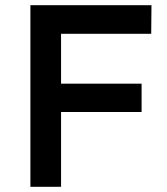

<svg xmlns="http://www.w3.org/2000/svg" viewBox="-20 -719 644 739"><path d="M215 -589V-397H525V-288H215V0H97V-699H563L562 -589Z"/></svg>

Font: Montserrat_am3
Style: Regular
Weight: 400
Designer: Julieta Ulanovsky
Foundry: Julieta Ulanovsky, Armenina letters added by Vahan Hovhannisyan
Version: Version 2.001